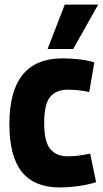

<svg xmlns="http://www.w3.org/2000/svg" viewBox="-20 -809 452 839"><path d="M21 -267Q21 -554 253 -554Q290 -554 328 -549.5Q366 -545 392 -536L370 -407Q323 -417 276 -417Q225 -417 199 -385.5Q173 -354 173 -271Q173 -190 199.5 -158Q226 -126 275 -126Q299 -126 323.5 -129Q348 -132 374 -138L400 -13Q370 -3 326 3.5Q282 10 241 10Q130 10 75.5 -58Q21 -126 21 -267ZM188 -595 263 -789H409L300 -595Z"/></svg>

Font: Georama SemiCondensed
Style: Bold
Weight: 700
Width: 4
Designer: Jean-Baptiste Levee
Foundry: Production Type
Version: Version 1.000